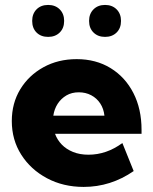

<svg xmlns="http://www.w3.org/2000/svg" viewBox="-20 -733 609 763"><path d="M511.2 -53.2Q419.9 9.8 312.5 9.8Q231.4 9.8 166.7 -24.7Q102.1 -59.1 64.5 -118.2Q26.9 -177.2 26.9 -252Q26.9 -322.8 60.5 -378.2Q94.2 -433.6 152.6 -465.8Q210.9 -498 284.7 -498Q361.3 -498 419.4 -462.4Q477.5 -426.8 510 -363.5Q542.5 -300.3 542.5 -216.8V-201.2H198.7Q207.5 -177.2 225.3 -158.7Q243.2 -140.1 270 -129.2Q296.9 -118.2 331.5 -118.2Q403.3 -118.2 466.3 -164.6ZM191.9 -273.4H395Q392.1 -300.8 378.4 -321.8Q364.7 -342.8 342.5 -354.5Q320.3 -366.2 293 -366.2Q265.1 -366.2 243.9 -353.8Q222.7 -341.3 209.2 -320.6Q195.8 -299.8 191.9 -273.4ZM397.5 -586.4Q369.1 -586.4 351.6 -603.8Q334 -621.1 334 -649.9Q334 -678.2 351.6 -695.8Q369.1 -713.4 397.5 -713.4Q425.8 -713.4 443.4 -695.8Q460.9 -678.2 460.9 -649.9Q460.9 -621.1 443.4 -603.8Q425.8 -586.4 397.5 -586.4ZM171.4 -586.4Q142.6 -586.4 125.2 -603.8Q107.9 -621.1 107.9 -649.9Q107.9 -678.2 125.2 -695.8Q142.6 -713.4 171.4 -713.4Q199.7 -713.4 217.3 -695.8Q234.9 -678.2 234.9 -649.9Q234.9 -621.1 217.3 -603.8Q199.7 -586.4 171.4 -586.4Z"/></svg>

Font: Kumbh Sans ExtraBold
Style: Regular
Weight: 800
Version: Version 1.005